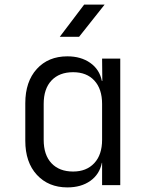

<svg xmlns="http://www.w3.org/2000/svg" viewBox="-20 -805 640 835"><path d="M240 -645 346 -785H435L324 -645ZM273 10Q191 10 140.5 -44.5Q90 -99 90 -193V-356Q90 -450 140 -505Q190 -560 273 -560Q332 -560 372.5 -531.5Q413 -503 423 -453H425L424 -550H503V0H424V-97H423Q413 -47 373 -18.5Q333 10 273 10ZM298 -59Q356 -59 390 -95.5Q424 -132 424 -197V-353Q424 -418 390.5 -454.5Q357 -491 298 -491Q238 -491 204 -455Q170 -419 170 -353V-197Q170 -131 204 -95Q238 -59 298 -59Z"/></svg>

Font: JetBrains Mono NL Light
Style: Regular
Weight: 300
Monospace: yes
Designer: Philipp Nurullin, Konstantin Bulenkov
Foundry: JetBrains
Version: Version 2.305; ttfautohint (v1.8.4.7-5d5b)